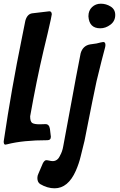

<svg xmlns="http://www.w3.org/2000/svg" viewBox="-61 -791 649 1038"><path d="M481 -638Q421 -638 417 -703Q417 -734 436.5 -752.5Q456 -771 484 -771Q513 -771 537.5 -755.5Q562 -740 562 -710Q562 -677 536 -657.5Q510 -638 481 -638ZM-32 -9Q-41 -9 -41 -26L-40 -33Q1 -310 57 -584L76 -679Q86 -715 113 -719L206 -730Q218 -730 219 -714Q219 -707 197 -612L174 -516Q137 -359 102 -162Q102 -133 113.5 -126Q125 -119 153 -119L185 -120Q205 -120 209 -94L213 -60Q214 -57 214 -52Q214 -33 195 -33Q63 -33 -22 -11ZM234 227Q195 227 156 204Q141 194 141 171Q141 159 147 147L171 91Q180 75 189 75Q195 75 206 77.5Q217 80 224 80Q250 80 264 50L263 51Q276 29 281 -1L332 -276Q345 -350 375 -503Q387 -544 426 -551L461 -556Q473 -559 483.5 -561.5Q494 -564 497 -564Q509 -564 509 -548Q509 -542 507 -534Q492 -480 461 -352Q437 -239 415 -126L396 -30L375 55Q366 93 349 132Q307 227 234 227Z"/></svg>

Font: Bangerz
Style: Regular
Weight: 400
Designer: vernon adams
Foundry: Vernon Adams
Version: Version 2.10;February 7, 2025;FontCreator 13.0.0.2683 64-bit